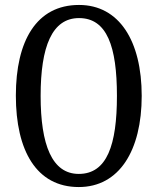

<svg xmlns="http://www.w3.org/2000/svg" viewBox="-20 -745 637 775"><path d="M298 10C461 10 552 -137 552 -358C552 -580 461 -725 299 -725C127 -725 44 -580 44 -359C44 -137 127 10 298 10ZM298 -43C190 -43 144 -160 144 -358C144 -557 190 -672 299 -672C412 -672 452 -557 452 -358C452 -160 412 -43 298 -43Z"/></svg>

Font: Noto Serif Georgian ExtraCondensed
Style: Regular
Weight: 400
Width: 2
Designer: Monotype Design Team, Akaki Razmadze
Foundry: Google LLC
Version: Version 2.003